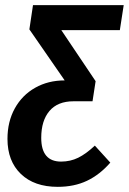

<svg xmlns="http://www.w3.org/2000/svg" viewBox="-20 -711 500 745"><path d="M445 -594H218L351 -396L339 -318H265Q204 -318 172 -280.5Q140 -243 140 -176Q140 -84 217 -84Q253 -84 283.5 -99Q314 -114 348 -146L408 -80Q367 -33 317.5 -9.5Q268 14 204 14Q113 14 61 -36Q9 -86 9 -172Q9 -239 37.5 -290.5Q66 -342 116.5 -370.5Q167 -399 231 -399L94 -597L108 -691H460Z"/></svg>

Font: Fira Sans Extra Condensed Medium
Style: Italic
Weight: 500
Width: 3
Italic angle: -8°
Designer: Carrois Corporate & Edenspiekermann AG
Foundry: Carrois Corporate GbR & Edenspiekermann AG
Version: Version 4.203